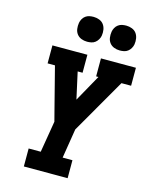

<svg xmlns="http://www.w3.org/2000/svg" viewBox="-138 -1048 887 1135"><g transform="rotate(15 305.0 -480.5)"><path d="M121 0V-110H195L227 -302L204 -391L144 -625H99V-735H313V-625H283L319 -462L410 -625H396V-735H610V-625H551L358 -290L329 -110H389V0ZM491 -809Q472 -809 455.5 -815.5Q439 -822 428.5 -835.5Q418 -849 415.5 -867Q413 -885 416 -904Q418 -916 424.5 -928Q431 -940 442 -948Q453 -956 465.5 -958.5Q478 -961 491 -961Q509 -961 526 -954.5Q543 -948 553 -934.5Q563 -921 566 -903Q569 -885 566 -866Q564 -854 557 -842Q550 -830 539.5 -822Q529 -814 516 -811.5Q503 -809 491 -809ZM291 -809Q272 -809 255.5 -815.5Q239 -822 228.5 -835.5Q218 -849 215.5 -867Q213 -885 216 -904Q218 -916 224.5 -928Q231 -940 242 -948Q253 -956 265.5 -958.5Q278 -961 291 -961Q309 -961 326 -954.5Q343 -948 353 -934.5Q363 -921 366 -903Q369 -885 366 -866Q364 -854 357 -842Q350 -830 339.5 -822Q329 -814 316 -811.5Q303 -809 291 -809Z"/></g></svg>

Font: Iosevka Etoile XBdObl
Style: Regular
Weight: 800
Italic angle: -9°
Designer: Belleve Invis
Foundry: Belleve Invis
Version: Version 15.5.2; ttfautohint (v1.8.4)